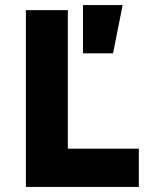

<svg xmlns="http://www.w3.org/2000/svg" viewBox="-20 -740 601 760"><path d="M82.5 0V-700H248.5V-151.5H529.5V0ZM308.5 -529V-720H465.5L427.5 -529Z"/></svg>

Font: Geologica Roman
Style: Bold
Weight: 700
Designer: Sindre Bremnes, Frode Helland
Foundry: Monokrom Skriftforlag AS
Version: Version 1.010;gftools[0.9.28]